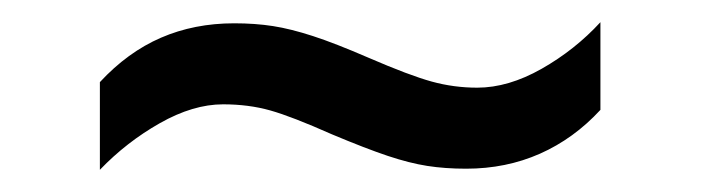

<svg xmlns="http://www.w3.org/2000/svg" viewBox="-20 -409 632 173"><path d="M70 -335Q95 -362 125 -375Q155 -388 191 -388Q210 -388 226 -385.5Q242 -383 262 -376.5Q282 -370 312 -357Q349 -341 369 -335.5Q389 -330 410 -330Q438 -330 468 -347Q498 -364 521 -389V-310Q497 -284 466.5 -270.5Q436 -257 400 -257Q381 -257 365 -259.5Q349 -262 329.5 -268.5Q310 -275 279 -288Q243 -304 223.5 -309.5Q204 -315 181 -315Q154 -315 124 -298Q94 -281 70 -256Z"/></svg>

Font: bangla25
Style: Book
Weight: 400
Designer: Jelle Bosma - Monotype Design Team
Foundry: Monotype Imaging Inc.
Version: Version 2.003